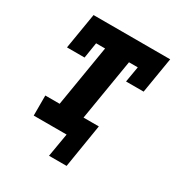

<svg xmlns="http://www.w3.org/2000/svg" viewBox="-157 -639 814 870"><g transform="rotate(30 250.0 -203.5)"><path d="M225 123 246 0H74V-105H149L202 -425H155L142 -343H50L81 -530H482L451 -343H359L373 -425H327L274 -105H354L317 123Z"/></g></svg>

Font: Iosevka Slab Extrabold Oblique
Style: Regular
Weight: 800
Italic angle: -9°
Monospace: yes
Designer: Belleve Invis
Foundry: Belleve Invis
Version: Version 11.1.1; ttfautohint (v1.8.3)